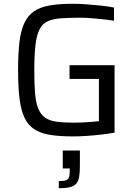

<svg xmlns="http://www.w3.org/2000/svg" viewBox="-20 -716 716 1019"><path d="M368 8Q295 8 244 -0.5Q193 -9 160.5 -31Q128 -53 109.5 -92.5Q91 -132 83.5 -193.5Q76 -255 76 -344Q76 -433 83.5 -494.5Q91 -556 110 -595.5Q129 -635 162 -657Q195 -679 245.5 -687.5Q296 -696 368 -696Q402 -696 441 -693Q480 -690 517.5 -686Q555 -682 585 -676V-606Q553 -611 520 -614.5Q487 -618 458.5 -620Q430 -622 410 -622Q348 -622 304.5 -619Q261 -616 233 -603Q205 -590 190 -560.5Q175 -531 168.5 -479Q162 -427 162 -344Q162 -271 166 -221.5Q170 -172 182.5 -141Q195 -110 217.5 -93Q240 -76 277.5 -70.5Q315 -65 370 -65Q391 -65 416 -66Q441 -67 465 -69Q489 -71 505 -73V-297H349V-370H588V-12Q555 -6 515.5 -1.5Q476 3 437.5 5.5Q399 8 368 8ZM292 283V245Q317 245 329 241Q341 237 345.5 226Q350 215 350 195V178H313V83H404V163Q404 200 400 223Q396 246 384.5 259Q373 272 350.5 277.5Q328 283 292 283Z"/></svg>

Font: Saira Thin
Style: Regular
Weight: 400
Version: Version 1.101